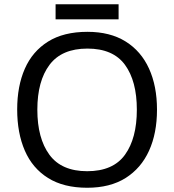

<svg xmlns="http://www.w3.org/2000/svg" viewBox="-20 -875 821 905"><path d="M720 -358Q720 -247 682.5 -164.5Q645 -82 572 -36Q499 10 391 10Q280 10 206.5 -36Q133 -82 97 -165Q61 -248 61 -359Q61 -469 97 -551Q133 -633 206.5 -679Q280 -725 392 -725Q499 -725 572 -679.5Q645 -634 682.5 -551.5Q720 -469 720 -358ZM156 -358Q156 -223 213 -145.5Q270 -68 391 -68Q513 -68 569 -145.5Q625 -223 625 -358Q625 -493 569 -569.5Q513 -646 392 -646Q271 -646 213.5 -569.5Q156 -493 156 -358ZM539 -855V-784H242V-855Z"/></svg>

Font: Noto Sans Tagbanwa
Style: Regular
Weight: 400
Designer: Monotype Design Team
Foundry: Monotype Imaging Inc.
Version: Version 2.001; ttfautohint (v1.8.4.7-5d5b)